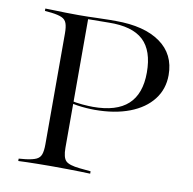

<svg xmlns="http://www.w3.org/2000/svg" viewBox="-68 -640 711 708"><g transform="rotate(10 287.0 -285.5)"><path d="M133.1 -201.6V-492.7Q133.1 -517.7 128.2 -531Q123.4 -544.4 110.1 -550.4Q96.8 -556.5 71 -559.7L46 -562.1V-571Q61.3 -571 80.6 -570.2Q100 -569.4 122.2 -569Q144.4 -568.5 170.2 -568.5Q207.3 -568.5 235.9 -569.8Q264.5 -571 287.1 -571H310.5Q416.9 -571 476.6 -528.6Q536.3 -486.3 536.3 -408.1Q536.3 -355.6 506 -316.5Q475.8 -277.4 420.2 -256Q364.5 -234.7 289.5 -234.7Q275 -234.7 258.1 -235.9Q241.1 -237.1 225 -239.5Q208.9 -241.9 196.8 -245.2V-254Q216.1 -248.4 241.5 -246.4Q266.9 -244.4 281.5 -244.4Q369.4 -244.4 412.5 -283.9Q455.6 -323.4 455.6 -403.2Q455.6 -485.5 414.5 -523.8Q373.4 -562.1 285.5 -560.5L208.1 -559.7V-201.6ZM162.1 -2.4Q137.9 -2.4 116.9 -2Q96 -1.6 78.2 -1.2Q60.5 -0.8 45.2 0V-8.9L71 -11.3Q96.8 -14.5 110.1 -20.6Q123.4 -26.6 128.2 -39.9Q133.1 -53.2 133.1 -78.2V-201.6H208.1V-78.2Q208.1 -41.9 220.6 -29.4Q233.1 -16.9 273.4 -12.9L314.5 -8.9V0Q296.8 -0.8 275.4 -1.2Q254 -1.6 229.4 -2Q204.8 -2.4 175.8 -2.4H170.2Z"/></g></svg>

Font: Playfair 144pt SemiExpanded Light
Style: Regular
Weight: 300
Width: 6
Designer: Claus Eggers Sørensen
Foundry: Claus Eggers Sørensen
Version: Version 2.203